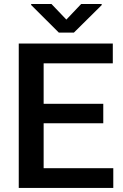

<svg xmlns="http://www.w3.org/2000/svg" viewBox="-20 -925 605 945"><path d="M537.6 -97.2V0H72.3V-710.9H535.2V-613.3H194.8V-414.1H488.3V-318.4H194.8V-97.2ZM233.4 -905.3 306.6 -828.6 379.4 -905.3H480.5V-899.9L343.8 -764.6H269.5L133.3 -900.4V-905.3Z"/></svg>

Font: Vazirmatn UI FD Medium
Style: Regular
Weight: 500
Designer: Saber Rastikerdar
Foundry: Saber Rastikerdar
Version: Version 33.003